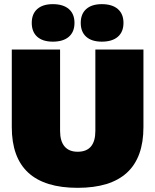

<svg xmlns="http://www.w3.org/2000/svg" viewBox="-20 -900 752 930"><path d="M235.8 -879.9Q286.1 -879.9 313.5 -856.2Q340.8 -832.5 340.8 -789.1Q340.8 -745.6 313.5 -721.9Q286.1 -698.2 235.8 -698.2Q187 -698.2 160.4 -721.9Q133.8 -745.6 133.8 -789.1Q133.8 -832.5 160.4 -856.2Q187 -879.9 235.8 -879.9ZM473.1 -879.9Q523.4 -879.9 550.8 -856.2Q578.1 -832.5 578.1 -789.1Q578.1 -745.6 550.8 -721.9Q523.4 -698.2 473.1 -698.2Q424.3 -698.2 397.7 -721.9Q371.1 -745.6 371.1 -789.1Q371.1 -832.5 397.7 -856.2Q424.3 -879.9 473.1 -879.9ZM674.8 -660.2V-284.2Q674.8 9.8 356 9.8Q37.1 9.8 37.1 -284.2V-660.2H271V-266.1Q271 -216.3 292.7 -190.7Q314.5 -165 356 -165Q441.9 -165 441.9 -266.1V-660.2Z"/></svg>

Font: Work Sans Black
Style: Regular
Weight: 900
Designer: Wei Huang
Foundry: Wei Huang
Version: Version 2.012